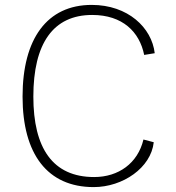

<svg xmlns="http://www.w3.org/2000/svg" viewBox="-20 -753 718 783"><path d="M354 -733C172 -733 72 -595 72 -359C72 -124 174 10 362 10C481 10 596 -69 607 -173L565 -184C542 -87 463 -31 364 -31C195 -31 116 -149 116 -359C116 -576 197 -692 356 -692C480 -692 549 -623 568 -529L611 -536C599 -640 502 -733 354 -733Z"/></svg>

Font: United Sans Thin
Style: Regular
Weight: 100
Designer: Pablo Impallari, Rodrigo Fuenzalida (Modified by Dan O. Williams)
Version: Version 1.000;PS 001.000;hotconv 1.0.88;makeotf.lib2.5.64775